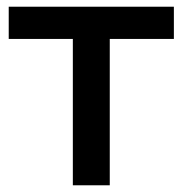

<svg xmlns="http://www.w3.org/2000/svg" viewBox="-20 -552 544 572"><path d="M307 -436H498V-532H6V-436H197V0H307Z"/></svg>

Font: Montserrat-Alt1 SemBd
Style: Regular
Weight: 600
Designer: Differentunic
Foundry: Differentunic
Version: Version 7.222